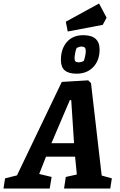

<svg xmlns="http://www.w3.org/2000/svg" viewBox="-68 -1077 683 1097"><path d="M513 -74 571 -58 562 0H298L308 -66L371 -80L361 -182H195L156 -83L227 -66L216 0H-48L-39 -58L29 -75L285 -609L436 -618L452 -602ZM331 -505 226 -259H355L339 -505ZM280 -734Q280 -798 314 -837Q348 -876 408 -876Q501 -876 501 -794Q501 -732 465 -694Q429 -656 369 -656Q325 -656 302.5 -674.5Q280 -693 280 -734ZM411 -729Q415 -740 418.5 -756.5Q422 -773 422 -784Q422 -800 416 -805.5Q410 -811 397 -811Q386 -811 370 -803Q365 -793 361.5 -774Q358 -755 358 -744Q358 -731 363.5 -726Q369 -721 381 -721Q397 -721 411 -729ZM319 -897 308 -953 498 -1057 541 -976 519 -935Z"/></svg>

Font: Grenze
Style: Bold Italic
Weight: 700
Italic angle: -10°
Designer: Renata Polastri
Foundry: Omnibus-Type
Version: Version 1.002; ttfautohint (v1.8)